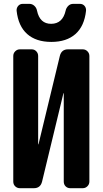

<svg xmlns="http://www.w3.org/2000/svg" viewBox="-20 -990 540 1010"><path d="M415 -730.5Q429.7 -730.5 439.9 -720.2Q450.2 -710 450.2 -695.3V-35.2Q450.2 -20.5 439.9 -10.3Q429.7 0 415 0H349.6Q335 0 325.2 -9.8Q315.4 -19.5 315.4 -35.2V-499Q315.4 -500 314.5 -500Q313.5 -500 313.5 -499L201.2 -34.2Q192.4 0 158.2 0H85Q70.3 0 60.1 -9.8Q49.8 -19.5 49.8 -35.2V-695.3Q49.8 -710 60.1 -720.2Q70.3 -730.5 85 -730.5H146.5Q161.1 -730.5 170.9 -720.2Q180.7 -710 180.7 -695.3V-231.4Q180.7 -230.5 181.6 -230.5Q182.6 -230.5 182.6 -231.4L294.9 -696.3Q303.7 -730.5 337.9 -730.5ZM400.4 -969.7Q415 -969.7 424.3 -959.5Q433.6 -949.2 432.6 -933.6Q423.8 -852.5 377 -811Q330.1 -769.5 250 -769.5Q169.9 -769.5 123 -811Q76.2 -852.5 67.4 -933.6Q66.4 -948.2 75.7 -959Q85 -969.7 99.6 -969.7H134.8Q149.4 -969.7 160.6 -959.5Q171.9 -949.2 174.8 -933.6Q189.5 -864.3 249.5 -864.7Q309.6 -865.2 325.2 -933.6Q328.1 -948.2 338.9 -959Q349.6 -969.7 365.2 -969.7Z"/></svg>

Font: Rounded-L Mgen+ 1mn bold
Style: Bold
Weight: 700
Designer: [Source Han Sans]
Ryoko NISHIZUKA  (kana & ideographs); Paul D. Hunt (Latin, Greek & Cyrillic); Wenlong ZHANG  (bopomofo
Version: Version 1.059.20150602